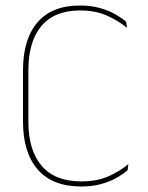

<svg xmlns="http://www.w3.org/2000/svg" viewBox="-20 -668 538 697"><path d="M275.5 9Q170 9 116.8 -52.8Q63.5 -114.5 63.5 -226.5V-413Q63.5 -525.5 116 -586.8Q168.5 -648 270.5 -648Q310 -648 342.2 -639Q374.5 -630 398.5 -616.2Q422.5 -602.5 438 -589L441 -567Q411 -592 369 -611Q327 -630 270.5 -630Q178 -630 130.5 -573.8Q83 -517.5 83 -413V-226.5Q83 -122.5 131.2 -66Q179.5 -9.5 275.5 -9.5Q332 -9.5 373.8 -28Q415.5 -46.5 446 -72.5L443.5 -50.5Q428 -36.5 403.8 -22.8Q379.5 -9 347.5 0Q315.5 9 275.5 9Z"/></svg>

Font: Anek Malayalam Medium Thin
Style: Regular
Weight: 250
Version: Version 1.003